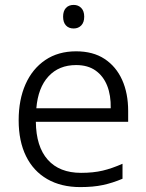

<svg xmlns="http://www.w3.org/2000/svg" viewBox="-20 -752 596 782"><path d="M290 -543Q359 -543 406 -512Q453 -481 477.5 -426.5Q502 -372 502 -300V-256H126Q127 -155 174.5 -101.5Q222 -48 310 -48Q360 -48 398 -57Q436 -66 479 -85V-24Q439 -7 399.5 1.5Q360 10 307 10Q229 10 172.5 -22.5Q116 -55 86 -116Q56 -177 56 -262Q56 -346 84 -409Q112 -472 164.5 -507.5Q217 -543 290 -543ZM290 -487Q220 -487 177.5 -441Q135 -395 128 -311H431Q432 -364 416.5 -403Q401 -442 369.5 -464.5Q338 -487 290 -487ZM280 -732Q299 -732 311 -719.5Q323 -707 323 -684Q323 -661 311 -648.5Q299 -636 280 -636Q260 -636 248.5 -648.5Q237 -661 237 -684Q237 -707 248.5 -719.5Q260 -732 280 -732Z"/></svg>

Font: Noto Sans Oriya Light
Style: Regular
Weight: 300
Version: Version 2.003